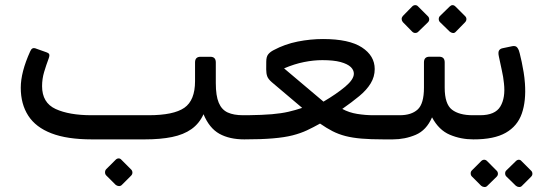

<svg xmlns="http://www.w3.org/2000/svg" viewBox="-20 -552 2171 763"><path d="M344.9 1.9Q246.6 1.9 184.3 -22.2Q122 -46.2 92.3 -92.3Q62.5 -138.4 62.5 -203.4Q62.5 -265.3 99.9 -347.7Q103.5 -356.6 109.3 -359.7Q115.2 -362.7 126.6 -357.7L164.4 -344.3Q172.4 -341.9 175.2 -337Q177.9 -332 173.6 -320.1Q163.6 -293.4 155.4 -266.1Q147.2 -238.8 147.2 -209.6Q147.2 -143.7 201 -118.9Q254.7 -94.1 344 -94.1H570.2Q669.9 -94.1 712.5 -123.6Q755.1 -153.2 755.1 -229.4V-303.9Q755.1 -326.4 777 -326.4H815.7Q837.6 -326.4 837.6 -303.9V-221.9Q837.6 -171.4 849.3 -143.7Q860.9 -116 884.9 -105Q908.9 -94.1 945.7 -94.1H966.4Q981.4 -94.1 981.4 -79.1V-28.1Q981.4 1.9 951.4 1.9Q891.9 1.9 851.8 -20.4Q811.7 -42.8 788.8 -98.1Q771.9 -60.9 740.8 -38.9Q709.7 -16.9 663.7 -7.5Q617.7 1.9 555.5 1.9ZM463.7 183.3Q459 187.9 452 187.4Q444.9 186.9 439.4 182.3L401.9 144.9Q397.4 140.1 397.4 132.8Q397.4 125.4 401.9 120.5L439.4 83.1Q444.9 77.5 451.5 77.5Q458 77.5 462.7 83.1L500 120.5Q505.7 125.4 506.2 132.8Q506.7 140.1 501.2 145.9Z M950.2 1.9Q944 1.9 940 -1.7Q936 -5.3 936 -17.2V-70.6Q936 -84.6 944 -89.3Q952 -94.1 965.2 -94.1Q1022.5 -94.9 1060.5 -98.1Q1098.6 -101.4 1126.5 -107.9Q1154.5 -114.4 1180.8 -123.3L1060.1 -225.4Q1045.9 -237.7 1041.9 -248.9Q1037.9 -260.1 1037.9 -276.2L1038.1 -306.8Q1038.1 -326.6 1045.9 -336.2Q1053.7 -345.9 1067.6 -352.9Q1112 -376.7 1162.8 -386.8Q1213.7 -396.9 1263.6 -396.9Q1367.1 -396.9 1418.1 -363.7Q1469.1 -330.4 1469.1 -277.6Q1469.1 -246.9 1453 -220.6Q1437 -194.2 1407.7 -170.1Q1378.5 -145.9 1340.2 -119.2Q1366.7 -104.6 1399.7 -99.3Q1432.7 -94.1 1463.2 -94.1H1556.1Q1570.8 -94.1 1570.8 -79.5V-27.9Q1570.8 1.9 1540.7 1.9H1503.9Q1452.7 1.9 1416.4 -1.2Q1380.2 -4.3 1352.5 -11.5Q1324.9 -18.7 1301.3 -30.8Q1277.8 -42.9 1251.8 -60.9Q1225.1 -46 1199.8 -34.1Q1174.5 -22.3 1142.7 -14.1Q1110.8 -6 1064.6 -2.1Q1018.4 1.9 950.2 1.9ZM1265.5 -148.1Q1317.3 -178.6 1351.7 -207.4Q1386 -236.2 1386.2 -258.9Q1386.4 -273.6 1373.7 -285.8Q1360.9 -297.9 1333.4 -305.5Q1305.8 -313 1260.9 -313Q1226.1 -313 1188.1 -305.4Q1150.1 -297.9 1108.9 -280.3Z M1541 1.9Q1526 1.9 1526 -13.9V-64.1Q1526 -94.1 1556 -94.1H1568.6Q1614.9 -94.1 1639.8 -116.9Q1664.8 -139.8 1664.8 -203.6V-304.1Q1664.8 -326.6 1686.6 -326.6H1725.4Q1747.2 -326.6 1747.2 -304.1V-203.6Q1747.2 -138.6 1776 -116.3Q1804.8 -94.1 1858.4 -94.1H1876Q1891 -94.1 1891 -79.1V-28.1Q1891 1.9 1861 1.9Q1811.1 1.9 1767.5 -16.6Q1723.9 -35.1 1696.9 -85.7Q1674.6 -34.3 1631.9 -16.2Q1589.3 1.9 1541 1.9ZM1641.9 -425.7Q1637.4 -421.1 1630.3 -421Q1623.3 -420.9 1617.6 -426.7L1580.9 -464.1Q1576.4 -469.7 1576.2 -476.2Q1576 -482.7 1580.9 -488.5L1617.6 -525.9Q1623.3 -531.7 1630.3 -531.6Q1637.2 -531.5 1641.9 -525.9L1679.4 -488.5Q1685.1 -483.6 1685.6 -476.1Q1686.1 -468.7 1680.4 -463.1ZM1791.2 -425.7Q1786.2 -419.9 1779.3 -420.9Q1772.4 -421.9 1766.8 -426.7L1728.4 -464.1Q1723.6 -468.9 1723.6 -476.3Q1723.6 -483.7 1728.4 -488.5L1766.8 -525.9Q1772.4 -531.5 1778.4 -531.6Q1784.4 -531.7 1790.2 -525.9L1827.6 -488.5Q1833.4 -483.6 1833.5 -476.2Q1833.6 -468.9 1827.8 -463.1Z M1861 1.9Q1854 1.9 1850 -3.8Q1846 -9.4 1846 -16.4V-67.3Q1846 -94.1 1876 -94.1H1887.8Q1947.7 -94.1 1968.4 -128.9Q1989.2 -163.7 1982.7 -220.7Q1980.3 -246.2 1974.1 -273.2Q1968 -300.1 1962.6 -327Q1958.8 -343.7 1963 -351.1Q1967.2 -358.4 1977.4 -360.4L2015.5 -368.4Q2030.1 -371.4 2036.5 -361.8Q2042.9 -352.3 2045.3 -340.2Q2049.3 -324.6 2053.4 -305.3Q2057.5 -286 2061 -264.5Q2064.5 -243 2066.1 -220.3Q2071 -150.7 2053.7 -100.9Q2036.4 -51 1989.9 -24.4Q1943.5 2.2 1861 1.9ZM1916 187.1Q1911.4 191.7 1904.5 191.2Q1897.6 190.7 1892 186.1L1855.1 149.2Q1850.6 144.5 1850.5 137.2Q1850.4 130 1855.1 125.3L1892 88.4Q1897.6 82.8 1904.1 82.8Q1910.6 82.8 1916 88.4L1952.7 125.3Q1958.2 130 1958.7 137.3Q1959.2 144.7 1953.7 150.2ZM2053.7 187.1Q2049.2 191.7 2042.3 191.2Q2035.5 190.7 2029.9 186.1L1992.1 149.2Q1987.5 144.5 1987.4 137.2Q1987.3 129.8 1992.1 125.3L2029.9 88.4Q2035.5 82.8 2041.8 82.8Q2048.2 82.8 2052.7 88.4L2089.6 125.3Q2095.2 130 2095.7 137.3Q2096.2 144.7 2090.6 150.2Z"/></svg>

Font: Rubik Light
Style: Italic
Weight: 300
Italic angle: -12°
Designer: Hubert and Fischer
Foundry: Hubert and Fischer
Version: Version 2.300;gftools[0.9.30]